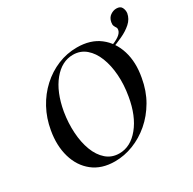

<svg xmlns="http://www.w3.org/2000/svg" viewBox="-159 -878 1063 1056"><g transform="rotate(-30 373.0 -350.5)"><path d="M281 12Q197 12 142 -31.5Q87 -75 65.5 -149Q44 -223 60 -313Q72 -383 104 -442Q136 -501 183.5 -544.5Q231 -588 289 -612Q347 -636 411 -636Q497 -636 553 -593Q609 -550 631.5 -477Q654 -404 637 -313Q624 -237 589 -177Q554 -117 505 -75Q456 -33 398.5 -10.5Q341 12 281 12ZM324 -14Q395 -14 449.5 -80.5Q504 -147 523 -260Q535 -329 530.5 -392Q526 -455 506.5 -504.5Q487 -554 453 -583Q419 -612 372 -612Q301 -612 247 -546Q193 -480 173 -366Q162 -299 166 -236Q170 -173 189 -123Q208 -73 242 -43.5Q276 -14 324 -14ZM574 -531 573 -545Q651 -571 657 -606Q659 -616 654.5 -622.5Q650 -629 646 -638Q642 -647 645 -662Q650 -688 668.5 -700.5Q687 -713 706 -713Q731 -713 739.5 -696.5Q748 -680 746 -661Q740 -627 713 -603Q686 -579 649 -562Q612 -545 574 -531Z"/></g></svg>

Font: Cormorant Light
Style: Italic
Weight: 300
Italic angle: -10°
Designer: Christian Thalmann (Catharsis Fonts)
Foundry: Catharsis Fonts
Version: Version 4.000